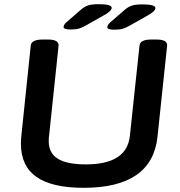

<svg xmlns="http://www.w3.org/2000/svg" viewBox="-20 -891 860 918"><path d="M380 7Q229 7 154.5 -45Q80 -97 80 -204Q80 -222 82 -241L127 -673Q130 -702 184 -702H209Q263 -702 260 -672L215 -245Q213 -235 213 -216Q213 -159 256.5 -132Q300 -105 391 -105Q587 -105 601 -242L647 -673Q650 -702 703 -702H728Q782 -702 779 -672L733 -237Q707 7 380 7ZM317 -750Q284 -750 284 -762Q284 -772 298 -785L366 -844Q383 -859 401 -865Q419 -871 451 -871Q514 -871 514 -854Q514 -838 477 -818L392 -770Q373 -759 357.5 -754.5Q342 -750 317 -750ZM526 -749Q493 -749 493 -761Q493 -771 507 -784L575 -843Q592 -858 610 -864Q628 -870 660 -870Q723 -870 723 -853Q723 -837 686 -817L601 -769Q582 -758 566.5 -753.5Q551 -749 526 -749Z"/></svg>

Font: Asap Expanded Expanded SemiBold
Style: Italic
Weight: 600
Width: 7
Italic angle: -6°
Designer: Pablo Cosgaya
Foundry: Omnibus-Type
Version: Version 3.001; ttfautohint (v1.8.4.7-5d5b)